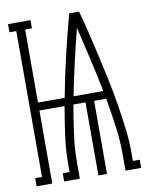

<svg xmlns="http://www.w3.org/2000/svg" viewBox="-83 -796 666 857"><g transform="rotate(-10 250.0 -367.5)"><path d="M13 0V-37H44V-698H13V-735H115V-698H84V-367H205Q222 -460 244 -552Q266 -644 290 -735H335Q350 -681 363 -626.5Q376 -572 388.5 -517Q401 -462 412.5 -407Q424 -352 433 -296.5Q442 -241 449 -185.5Q456 -130 456 -74V-37H487V0H416V-74Q416 -138 407 -202.5Q398 -267 387 -331H332V0H293V-331H238Q227 -267 218 -202.5Q209 -138 209 -74V0H138V-37H169V-74Q169 -138 178 -202.5Q187 -267 198 -331H84V0ZM380 -367Q365 -442 348 -516.5Q331 -591 313 -665Q294 -591 277 -516.5Q260 -442 245 -367Z"/></g></svg>

Font: Iosevka Curly Slab Extralight
Style: Regular
Weight: 200
Monospace: yes
Designer: Belleve Invis
Foundry: Belleve Invis
Version: Version 22.1.2; ttfautohint (v1.8.4)